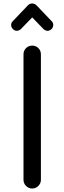

<svg xmlns="http://www.w3.org/2000/svg" viewBox="-20 -1074 369 1103"><path d="M215 -41Q215 -21 200.5 -6Q186 9 165 9Q144 9 129.5 -6Q115 -21 115 -41V-762Q115 -783 129.5 -797.5Q144 -812 165 -812Q186 -812 200.5 -797.5Q215 -783 215 -762ZM277 -952Q286 -943 286 -931Q286 -917 276 -907Q266 -897 253 -897Q247 -897 240.5 -900Q234 -903 230 -907L165 -974L100 -907Q96 -903 89.5 -900Q83 -897 77 -897Q64 -897 54 -907Q44 -917 44 -931Q44 -943 53 -952L139 -1042Q150 -1054 164 -1054Q180 -1054 191 -1042Z"/></svg>

Font: Tsukimi Rounded SemiBold
Style: Regular
Weight: 600
Designer: Takashi Funayama
Foundry: Takashi Funayama
Version: Version 1.032; ttfautohint (v1.8.3)